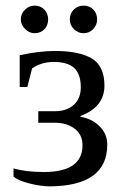

<svg xmlns="http://www.w3.org/2000/svg" viewBox="-20 -652 435 682"><path d="M351 -348Q351 -272 266 -240V-237Q305 -231 333 -204Q361 -177 361 -138Q361 8 158 10Q125 10 84 -0.5Q43 -11 28 -25V-54Q71 -41 136 -41Q273 -41 273 -136Q273 -174 245 -195Q217 -216 175 -216H116V-257H175Q217 -257 242 -279.5Q267 -302 267 -342Q267 -389 243.5 -410.5Q220 -432 171 -432Q127 -432 94 -409L77 -343H50V-456Q121 -471 175 -471Q262 -471 306.5 -444Q351 -417 351 -348ZM325 -583Q325 -563 311 -548.5Q297 -534 277 -534Q257 -534 242.5 -548.5Q228 -563 228 -583Q228 -604 242 -618Q256 -632 277 -632Q298 -632 311.5 -618Q325 -604 325 -583ZM103 -632Q124 -632 137.5 -618Q151 -604 151 -583Q151 -562 137.5 -548Q124 -534 103 -534Q84 -534 69 -549Q54 -564 54 -583Q54 -603 68.5 -617.5Q83 -632 103 -632Z"/></svg>

Font: Libra Serif Modern
Style: Regular
Weight: 400
Designer: Stefan Peev, Context Ltd
Foundry: Stefan Peev, Context Ltd
Version: Version 1.000